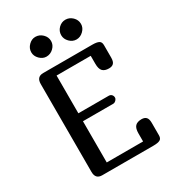

<svg xmlns="http://www.w3.org/2000/svg" viewBox="-217 -1037 1036 1153"><g transform="rotate(-30 300.5 -460.5)"><path d="M502.9 -535.2Q473.1 -535.2 459 -550Q444.8 -564.9 444.8 -600.1V-655.8H208V-394H418Q431.2 -394 438.5 -385.7Q445.8 -377.4 445.8 -366.2Q445.8 -361.3 443.4 -356.4Q440.9 -351.6 437 -347.7Q433.1 -343.8 428.2 -341.3Q423.3 -338.9 418 -338.9H208V-53.2H460V-108.9Q460 -144 474.1 -158.9Q488.3 -173.8 518.1 -173.8Q540 -173.8 550.5 -162.1Q561 -150.4 561 -124V-37.1Q561 -15.1 546.6 -7.6Q532.2 0 501 0H146Q100.1 0 100.1 -49.8V-659.2Q100.1 -709 146 -709H485.8Q517.1 -709 531.5 -701.4Q545.9 -693.8 545.9 -671.9V-585Q545.9 -558.6 535.4 -546.9Q524.9 -535.2 502.9 -535.2ZM353 -851.1Q353 -879.4 373.3 -899.7Q393.6 -919.9 420.9 -919.9Q448.2 -919.9 469.2 -899.7Q490.2 -879.4 490.2 -851.1Q490.2 -824.7 469 -804Q447.8 -783.2 420.9 -783.2Q394 -783.2 373.5 -804Q353 -824.7 353 -851.1ZM146 -852.1Q146 -879.4 166.5 -900.1Q187 -920.9 212.9 -920.9Q241.2 -920.9 262.2 -900.4Q283.2 -879.9 283.2 -852.1Q283.2 -825.2 262.2 -804.7Q241.2 -784.2 212.9 -784.2Q187.5 -784.2 166.7 -804.9Q146 -825.7 146 -852.1Z"/></g></svg>

Font: Marmelad
Style: Regular
Weight: 400
Designer: Manvel Shmavonyan
Foundry: Cyreal (www.cyreal.org)
Version: Version 1.000